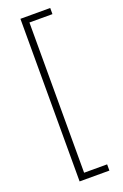

<svg xmlns="http://www.w3.org/2000/svg" viewBox="-169 -801 634 991"><g transform="rotate(-20 147.5 -305.5)"><path d="M249 141.1H85.4V-752H249V-718.3H122.6V106.9H249Z"/></g></svg>

Font: Kumbh Sans ExtraLight
Style: Regular
Weight: 250
Version: Version 1.005